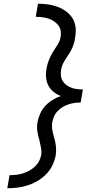

<svg xmlns="http://www.w3.org/2000/svg" viewBox="-20 -853 540 1026"><path d="M19 153 31 83Q49 83 66.5 81Q84 79 101 74Q118 69 134.5 60Q151 51 165 38.5Q179 26 188 9.5Q197 -7 200 -24Q203 -45 199 -64Q195 -83 191 -102Q184 -125 180 -149Q176 -173 180 -198Q184 -221 194 -244Q204 -267 221 -286Q238 -305 260 -318.5Q282 -332 305 -340Q284 -348 267 -361.5Q250 -375 239.5 -394Q229 -413 226.5 -436Q224 -459 228 -482Q230 -497 234.5 -512Q239 -527 245.5 -542Q252 -557 260 -570.5Q268 -584 277.5 -598Q287 -612 294.5 -626Q302 -640 304 -656Q307 -673 304 -689.5Q301 -706 291 -718.5Q281 -731 267.5 -740Q254 -749 238 -754Q222 -759 205.5 -761Q189 -763 171 -763L183 -833Q210 -833 236 -829.5Q262 -826 286.5 -817Q311 -808 332 -793Q353 -778 366.5 -757Q380 -736 383.5 -709.5Q387 -683 382 -656Q380 -640 376 -625Q372 -610 365.5 -595.5Q359 -581 350 -567Q341 -553 332 -539.5Q323 -526 316 -511.5Q309 -497 307 -482Q304 -466 305.5 -450Q307 -434 314.5 -421Q322 -408 334 -399Q346 -390 360.5 -384.5Q375 -379 391 -377Q407 -375 423 -375L411 -305Q395 -305 379 -303Q363 -301 346.5 -295.5Q330 -290 315 -281Q300 -272 287.5 -259Q275 -246 268.5 -230Q262 -214 259 -198Q256 -175 260.5 -153.5Q265 -132 271 -111.5Q277 -91 279 -69Q281 -47 278 -24Q273 3 260.5 29.5Q248 56 227.5 77Q207 98 182 113Q157 128 129.5 137Q102 146 74 149.5Q46 153 19 153Z"/></svg>

Font: Iosevka Curly
Style: Italic
Weight: 400
Italic angle: -9°
Monospace: yes
Designer: Belleve Invis
Foundry: Belleve Invis
Version: Version 22.1.2; ttfautohint (v1.8.4)